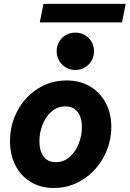

<svg xmlns="http://www.w3.org/2000/svg" viewBox="-20 -938 652 966"><path d="M30.3 -228.5Q30.3 -309.1 67.1 -379.2Q104 -449.2 169.2 -491.2Q234.4 -533.2 314.9 -533.2Q381.8 -533.2 432.9 -503.2Q483.9 -473.1 512 -420.2Q540 -367.2 540 -299.3Q540 -219.2 502 -148.4Q463.9 -77.6 397.7 -34.9Q331.5 7.8 251 7.8Q184.6 7.8 134.5 -22.5Q84.5 -52.7 57.4 -106.4Q30.3 -160.2 30.3 -228.5ZM392.1 -297.9Q392.1 -346.7 370.4 -374.8Q348.6 -402.8 308.6 -402.8Q269.5 -402.8 239.7 -377.2Q210 -351.6 194.1 -311Q178.2 -270.5 178.2 -227.5Q178.2 -178.7 199.5 -150.4Q220.7 -122.1 260.7 -122.1Q299.8 -122.1 329.6 -147.7Q359.4 -173.3 375.7 -214.1Q392.1 -254.9 392.1 -297.9ZM265.1 -680.2Q265.1 -706.5 277.6 -728Q290 -749.5 311.5 -761.7Q333 -773.9 359.4 -773.9Q385.3 -773.9 406.7 -761.5Q428.2 -749 440.7 -727.8Q453.1 -706.5 453.1 -680.2Q453.1 -654.3 440.7 -632.8Q428.2 -611.3 406.7 -598.6Q385.3 -585.9 359.4 -585.9Q333 -585.9 311.5 -598.6Q290 -611.3 277.6 -632.8Q265.1 -654.3 265.1 -680.2ZM198.7 -918.5H612.3L593.8 -825.2H180.2Z"/></svg>

Font: Reddit Sans Fudge ExBold Italic
Style: Regular
Weight: 800
Italic angle: -11.25°
Designer: Stephen Hutchings
Version: Version 1.013